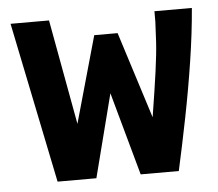

<svg xmlns="http://www.w3.org/2000/svg" viewBox="-41 -513 632 557"><g transform="rotate(-5 275.0 -234.0)"><path d="M105 0 9 -468H121L177 -162L248 -414H316L396 -162Q409 -243 416 -294Q423 -345 425 -378Q427 -411 428 -438V-468H537Q531 -395 518.5 -314Q506 -233 490 -152.5Q474 -72 458 0H347L280 -242L218 0Z"/></g></svg>

Font: Inconsolata SemiExpanded ExtraBold
Style: Regular
Weight: 800
Width: 6
Monospace: yes
Designer: Raph Levien, Cyreal, Brenton Simpson
Foundry: Raph Levien, Cyreal, Google
Version: Version 3.001; ttfautohint (v1.8.2.53-6de2)